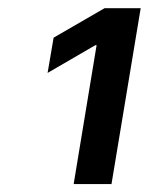

<svg xmlns="http://www.w3.org/2000/svg" viewBox="-20 -820 369 476"><path d="M256.4 -363.6 328.8 -799.7H239.3L112.9 -726.6L98 -639.2L216.6 -708.1H219.5L162.6 -363.6Z"/></svg>

Font: Riot Sans 2.0
Style: Bold Italic
Weight: 600
Italic angle: -9.39999°
Designer: Rasmus Andersson
Foundry: rsms
Version: Version 3.006;hotconv 1.0.109;makeotfexe 2.5.65596